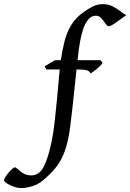

<svg xmlns="http://www.w3.org/2000/svg" viewBox="-197 -703 643 947"><path d="M309.1 -392.1Q303.2 -383.8 291.3 -372.8Q279.3 -361.8 267.3 -352.8Q255.4 -343.8 249.5 -340.3Q245.1 -353 230.2 -356.7Q215.3 -360.4 183.6 -360.4H31.7L23.4 -376L74.2 -406.2H298.8ZM425.8 -628.4Q413.1 -619.6 395.8 -606.7Q378.4 -593.8 363 -583.7Q347.7 -573.7 340.3 -573.7Q332 -573.7 323.2 -586.7Q314.5 -599.6 303.2 -612.5Q292 -625.5 275.9 -625.5Q252.9 -625.5 237.3 -605.7Q221.7 -585.9 211.9 -555.2Q202.1 -524.4 196.5 -490.2Q190.9 -456.1 188 -427.2Q184.6 -397.9 179.9 -355.7Q175.3 -313.5 170.4 -265.9Q165.5 -218.3 160.4 -172.4Q155.3 -126.5 150.6 -88.9Q146 -51.3 141.6 -29.8Q130.9 25.9 113.8 64Q96.7 102.1 72 130.9Q47.4 159.7 14.2 187.5Q-9.8 207.5 -40.3 216.1Q-70.8 224.6 -90.8 224.6Q-109.9 224.6 -129.9 217.5Q-149.9 210.4 -163.3 201.4Q-176.8 192.4 -176.8 186Q-176.8 178.2 -166 163.1Q-155.3 147.9 -142.6 135.3Q-129.9 122.6 -123.5 122.6Q-117.7 122.6 -107.7 132.6Q-97.7 142.6 -81.5 152.3Q-65.4 162.1 -42 162.1Q-3.9 162.1 18.3 120.1Q40.5 78.1 57.6 -5.4Q65.4 -41.5 71.8 -95Q78.1 -148.4 83.5 -207Q88.9 -265.6 93.5 -317.9Q98.1 -370.1 102.5 -403.8Q109.9 -452.6 120.4 -495.8Q130.9 -539.1 152.1 -575.7Q173.3 -612.3 211.4 -640.6Q235.4 -658.2 259.3 -670.4Q283.2 -682.6 311 -682.6Q338.4 -682.6 361.1 -670.4Q383.8 -658.2 400.1 -645Q416.5 -631.8 425.8 -628.4Z"/></svg>

Font: Dai Banna SIL
Style: Italic
Weight: 400
Italic angle: -11°
Designer: Victor Gaultney
Foundry: SIL International
Version: Version 4.000